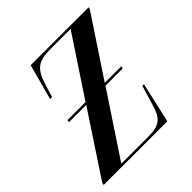

<svg xmlns="http://www.w3.org/2000/svg" viewBox="-159 -646 755 755"><g transform="rotate(-45 219.0 -268.0)"><path d="M-7 0H347L385 -168H376L349 -78C334 -31 316 -10 251 -10H101L274 -271H370L372 -281H280L443 -527L445 -536H123L83 -388H94L111 -444C132 -510 157 -526 224 -526H335L173 -281H73L71 -271H167L-5 -10Z"/></g></svg>

Font: Noto Serif Display ExtraCondensed Medium
Style: Italic
Weight: 500
Width: 2
Italic angle: -12°
Designer: Monotype Design Team
Foundry: Monotype Imaging Inc.
Version: Version 2.009